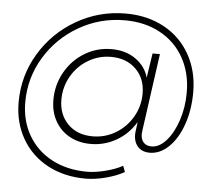

<svg xmlns="http://www.w3.org/2000/svg" viewBox="-58 -780 1120 1015"><g transform="rotate(5 501.5 -272.0)"><path d="M960 -332Q960 -239 933 -161.5Q906 -84 859.5 -39Q813 6 758 6Q716 6 693 -21.5Q670 -49 674 -96L681 -150Q643 -86 580 -49.5Q517 -13 443 -13Q380 -13 331 -40Q282 -67 254.5 -116Q227 -165 227 -228Q227 -308 265 -375.5Q303 -443 368 -482.5Q433 -522 511 -522Q586 -522 639 -484.5Q692 -447 708 -388L728 -518H767L710 -109Q708 -95 708 -89Q708 -60 723 -44Q738 -28 765 -28Q806 -28 843 -69.5Q880 -111 903 -180Q926 -249 926 -328Q926 -431 881.5 -511Q837 -591 755.5 -635.5Q674 -680 567 -680Q436 -680 324 -615.5Q212 -551 146 -441.5Q80 -332 80 -203Q80 -104 125 -27Q170 50 251 92.5Q332 135 437 135Q480 135 533.5 121.5Q587 108 625 87L637 119Q597 142 539.5 157Q482 172 433 172Q319 172 231 125Q143 78 94 -7Q45 -92 45 -200Q45 -340 116 -458.5Q187 -577 307.5 -646.5Q428 -716 569 -716Q684 -716 773 -667.5Q862 -619 911 -531.5Q960 -444 960 -332ZM269 -233Q269 -154 318.5 -104Q368 -54 450 -54Q516 -54 572 -87.5Q628 -121 661 -178Q694 -235 694 -302Q694 -382 643.5 -431.5Q593 -481 511 -481Q446 -481 390 -447.5Q334 -414 301.5 -357Q269 -300 269 -233Z"/></g></svg>

Font: TypoPRO Montserrat
Style: Italic
Weight: 275
Italic angle: -11.3°
Designer: Julieta Ulanovsky
Foundry: Julieta Ulanovsky
Version: Version 6.001